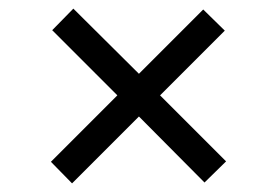

<svg xmlns="http://www.w3.org/2000/svg" viewBox="-20 -502 640 445"><path d="M147 -77 98 -127 252 -281 101 -432 150 -482 302 -331 451 -480 501 -431 351 -281 504 -128 454 -79 302 -232Z"/></svg>

Font: Wittgenstein Black
Style: Regular
Weight: 900
Designer: Jörg Drees
Foundry: Jörg Drees
Version: Version 1.303; ttfautohint (v1.8.4.7-5d5b)